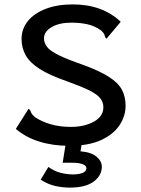

<svg xmlns="http://www.w3.org/2000/svg" viewBox="-20 -652 640 873"><path d="M294 11Q220 11 158 -8.5Q96 -28 52 -66L104 -148L109 -157L117 -152Q119 -145 122.5 -138Q126 -131 138 -120Q169 -99 210.5 -87Q252 -75 302 -75Q364 -75 407 -99Q450 -123 450 -164Q450 -187 436 -205Q422 -223 386 -241Q350 -259 283 -283Q205 -310 160.5 -338.5Q116 -367 97 -400.5Q78 -434 78 -475Q78 -521 107 -556.5Q136 -592 188.5 -612Q241 -632 311 -632Q445 -632 529 -553L471 -484L465 -476L459 -481Q457 -489 454 -496Q451 -503 439 -514Q411 -534 378 -541.5Q345 -549 304 -549Q249 -549 214.5 -528.5Q180 -508 180 -478Q180 -456 194.5 -438Q209 -420 247.5 -401Q286 -382 358 -357Q432 -330 474.5 -303Q517 -276 534 -244.5Q551 -213 551 -171Q551 -125 524 -83.5Q497 -42 440.5 -15.5Q384 11 294 11ZM298 201Q263 201 230.5 193.5Q198 186 165 165L200 107Q226 126 254.5 133.5Q283 141 313 141Q339 141 356 134Q373 127 373 113Q373 101 355.5 94.5Q338 88 312 88H265L279 0H352L346 36Q395 40 419 60.5Q443 81 443 106Q443 146 406 173.5Q369 201 298 201Z"/></svg>

Font: Inconsolata Expanded SemiBold
Style: Regular
Weight: 600
Width: 7
Monospace: yes
Designer: Raph Levien, Cyreal, Brenton Simpson
Foundry: Raph Levien, Cyreal, Google
Version: Version 3.001; ttfautohint (v1.8.2.53-6de2)